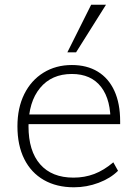

<svg xmlns="http://www.w3.org/2000/svg" viewBox="-20 -788 581 815"><path d="M481 -63Q449 -31 398.5 -12Q348 7 294 7Q220 7 166 -24Q112 -55 83 -113Q54 -171 54 -252Q54 -330 83 -388.5Q112 -447 164.5 -479.5Q217 -512 285 -512Q349 -512 395 -484Q441 -456 465.5 -402.5Q490 -349 490 -273V-261H91L90 -302H468L449 -261Q452 -363 409.5 -418.5Q367 -474 285 -474Q199 -474 150 -414.5Q101 -355 101 -252Q101 -147 150.5 -90.5Q200 -34 292 -34Q339 -34 380 -49.5Q421 -65 461 -99ZM303 -566H266L367 -768H430Z"/></svg>

Font: Muli ExtraLight
Style: Regular
Weight: 250
Designer: Vernon Adams
Foundry: Vernon Adams
Version: Version 2.100; ttfautohint (v1.8.1.43-b0c9)